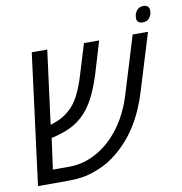

<svg xmlns="http://www.w3.org/2000/svg" viewBox="-83 -833 863 911"><g transform="rotate(-10 348.0 -377.5)"><path d="M26.9 0 107.9 -630.4H182.6L132.8 -248L114.3 -279.3Q119.1 -276.4 123.5 -275.1Q127.9 -273.9 131.3 -274.4Q165 -284.2 188.5 -296.6Q211.9 -309.1 232.9 -328.6Q259.8 -353 279.1 -391.6Q298.3 -430.2 313 -478.5L359.4 -630.4H432.6L386.2 -475.1Q367.7 -417 346.9 -374.5Q326.2 -332 296.9 -299.3Q264.6 -264.2 224.1 -244.6Q183.6 -225.1 128.9 -213.4Q123.5 -212.9 119.6 -212.9Q115.7 -212.9 111.1 -213.1Q106.4 -213.4 100.6 -214.8L135.3 -248.5L109.9 -64.9H190.9Q257.8 -64.9 320.6 -99.6Q383.3 -134.3 430.7 -196.3Q456.5 -229.5 476.6 -270.3Q496.6 -311 510.3 -356.4L594.2 -630.4H668L583.5 -354.5Q570.8 -313 553.7 -273.9Q536.6 -234.9 514.9 -200Q493.2 -165 467.3 -136.2Q432.1 -95.7 389.9 -65.9Q347.7 -36.1 298.8 -20Q270 -9.3 239.5 -4.6Q209 0 175.8 0ZM651.9 -678.7Q637.7 -678.7 630.4 -685.1Q623 -691.4 623 -704.1Q623 -724.6 634.5 -739.7Q646 -754.9 666.5 -754.9Q681.2 -754.9 688.5 -748Q695.8 -741.2 695.8 -728Q695.8 -707 684.1 -692.9Q672.4 -678.7 651.9 -678.7Z"/></g></svg>

Font: Open Sans SemiCondensed
Style: Italic
Weight: 400
Width: 4
Italic angle: -12°
Designer: Monotype Design Team
Foundry: Monotype Imaging Inc.
Version: Version 3.000